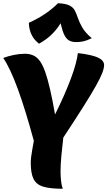

<svg xmlns="http://www.w3.org/2000/svg" viewBox="-42 -1135 663 1186"><path d="M349 -285Q342 -227 337 -172Q332 -117 332 -78Q332 -44 335.5 -14.5Q339 15 346 31Q268 31 225 18Q182 5 165 -30Q148 -65 148 -129Q148 -146 150.5 -166.5Q153 -187 157.5 -212Q162 -237 167 -265Q115 -457 68 -585.5Q21 -714 -22 -777Q6 -788 43 -795.5Q80 -803 111 -803Q140 -803 163 -793Q186 -783 204 -758.5Q222 -734 237 -691.5Q252 -649 267 -584.5Q282 -520 298 -428Q328 -488 352.5 -543.5Q377 -599 395.5 -648.5Q414 -698 425 -738.5Q436 -779 439 -807Q525 -797 563 -779.5Q601 -762 601 -733Q601 -714 590 -685Q579 -656 551.5 -606.5Q524 -557 475 -479.5Q426 -402 349 -285ZM199 -865Q190 -872 175.5 -887Q161 -902 149.5 -928.5Q138 -955 136 -994Q197 -1022 241 -1052.5Q285 -1083 316 -1115Q364 -1113 387.5 -1101Q411 -1089 421 -1068.5Q431 -1048 440 -1021.5Q449 -995 467 -964Q485 -933 525 -899Q494 -884 472.5 -879.5Q451 -875 428 -875Q395 -875 376 -891Q357 -907 344.5 -946.5Q332 -986 317 -1058L362 -1038Q343 -1007 323 -977Q303 -947 274 -919Q245 -891 199 -865Z"/></svg>

Font: Merienda Black
Style: Regular
Weight: 900
Designer: Eduardo Rodriguez Tunni
Foundry: Eduardo Rodriguez Tunni
Version: Version 2.001